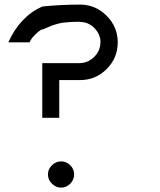

<svg xmlns="http://www.w3.org/2000/svg" viewBox="-20 -687 707 848"><path d="M209.2 42.9Q226.7 25.8 250 25.8Q273.3 25.8 290.4 42.9Q307.5 60 307.5 83.3Q307.5 106.7 290.4 124.2Q273.3 141.7 250 141.7Q226.7 141.7 209.2 124.2Q191.7 106.7 191.7 83.3Q191.7 60 209.2 42.9ZM333.3 -408.3Q369.2 -409.2 396.2 -435.8Q423.3 -462.5 423.3 -500H424.2Q423.3 -535.8 397.1 -562.9Q370.8 -590 333.3 -590V-590.8Q309.2 -590.8 289.2 -589.6Q269.2 -588.3 257.5 -586.7Q245.8 -585 230.8 -580.8Q215.8 -576.7 210.4 -574.6Q205 -572.5 188.8 -565.4Q172.5 -558.3 166.7 -555.8V-558.3Q150.8 -550 133.3 -532.1Q115.8 -514.2 110.8 -500H16.7Q68.3 -614.2 166.7 -658.3Q248.3 -666.7 333.3 -666.7Q401.7 -666.7 450.8 -617.5Q500 -568.3 500 -500Q500 -430.8 451.2 -382.1Q402.5 -333.3 333.3 -333.3H241.7V-166.7H166.7V-408.3Z"/></svg>

Font: 0xA000-Mono
Style: Mono
Weight: 400
Version: Version 0.1